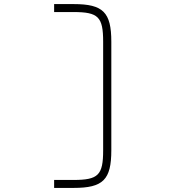

<svg xmlns="http://www.w3.org/2000/svg" viewBox="-20 -820 890 940"><path d="M525 -615.5C525 -760 485 -800 340.5 -800H245V-761H339.5C461.5 -761 485 -737.5 485 -615.5V-84.5C485 37.5 461.5 61 339.5 61H245V100H340.5C485 100 525 60 525 -84.5Z"/></svg>

Font: Melete UltraLight
Style: Regular
Weight: 200
Width: 6
Designer: Sora Sagano
Foundry: DOT COLON
Version: Version 0.200;FEAKit 1.0